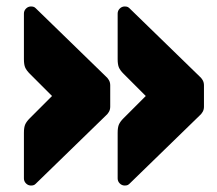

<svg xmlns="http://www.w3.org/2000/svg" viewBox="-20 -626 672 594"><path d="M366 -52Q357 -52 350.5 -58.5Q344 -65 344 -74V-215Q344 -232 348 -241Q352 -250 362 -260L431 -329L362 -398Q352 -408 348 -417Q344 -426 344 -443V-584Q344 -593 350.5 -599.5Q357 -606 366 -606Q367 -606 371.5 -605.5Q376 -605 380 -601L597 -390Q603 -385 607 -378Q611 -371 611 -362V-296Q611 -287 607 -280Q603 -273 597 -268L380 -57Q376 -53 371.5 -52.5Q367 -52 366 -52ZM76 -52Q67 -52 60.5 -58.5Q54 -65 54 -74V-215Q54 -232 58 -241Q62 -250 72 -260L141 -329L72 -398Q62 -408 58 -417Q54 -426 54 -443V-584Q54 -593 60.5 -599.5Q67 -606 76 -606Q77 -606 81.5 -605.5Q86 -605 90 -601L307 -390Q313 -385 317 -378Q321 -371 321 -362V-296Q321 -287 317 -280Q313 -273 307 -268L90 -57Q86 -53 81.5 -52.5Q77 -52 76 -52Z"/></svg>

Font: Rubik Light Black
Style: Regular
Weight: 900
Version: Version 2.104